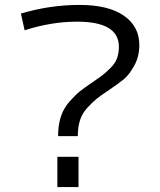

<svg xmlns="http://www.w3.org/2000/svg" viewBox="-20 -760 651 780"><path d="M463 -570Q463 -672 293 -672Q189 -672 80 -637L65 -705Q183 -740 303 -740Q420 -740 483 -696.5Q546 -653 546 -577Q546 -530 525 -492.5Q504 -455 483 -438Q462 -421 421 -393Q389 -372 373 -359Q357 -346 335.5 -323Q314 -300 305 -271.5Q296 -243 296 -207H216Q216 -251 227 -285.5Q238 -320 262.5 -347.5Q287 -375 304.5 -389Q322 -403 356 -426Q384 -445 397.5 -455.5Q411 -466 429.5 -484.5Q448 -503 455.5 -523.5Q463 -544 463 -570ZM213 0V-123H299V0Z"/></svg>

Font: M PLUS 1p
Style: Regular
Weight: 400
Version: Version 1.062